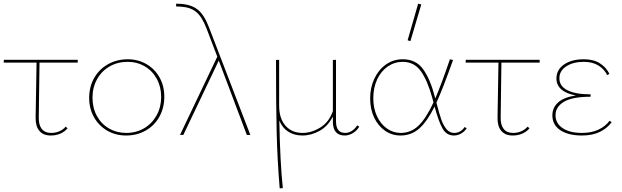

<svg xmlns="http://www.w3.org/2000/svg" viewBox="-20 -731 3367 1040"><path d="M190 -95Q189 -55 206 -33Q223 -11 258 -11Q280 -11 300.5 -19.5Q321 -28 336 -45L346 -36Q330 -17 306.5 -7Q283 3 255 3Q214 3 193 -22.5Q172 -48 173 -94L178 -392H0L1 -407H401V-392H194Z M463 -201Q463 -261 490 -308.5Q517 -356 565 -383Q613 -410 672 -410Q728 -410 773.5 -383.5Q819 -357 844.5 -311Q870 -265 870 -207Q870 -147 843.5 -99Q817 -51 769.5 -24Q722 3 663 3Q606 3 560.5 -23.5Q515 -50 489 -96.5Q463 -143 463 -201ZM853 -206Q853 -260 829.5 -303.5Q806 -347 764.5 -371.5Q723 -396 671 -396Q617 -396 573.5 -371Q530 -346 505.5 -301.5Q481 -257 481 -202Q481 -147 504.5 -103.5Q528 -60 570 -35.5Q612 -11 664 -11Q718 -11 761 -36.5Q804 -62 828.5 -106.5Q853 -151 853 -206Z M1317 0 1165 -403 973 0H955L1157 -424L1099 -576Q1074 -641 1042.5 -666.5Q1011 -692 959 -695L934 -696V-711L960 -710Q1017 -706 1051.5 -678.5Q1086 -651 1112 -583L1336 0Z M1926 -45Q1913 -23 1891.5 -10Q1870 3 1847 3Q1783 3 1783 -73V-100Q1757 -48 1711.5 -22.5Q1666 3 1618 3Q1575 3 1542.5 -17Q1510 -37 1493 -78Q1497 147 1512 288L1495 289Q1482 134 1478.5 -20Q1475 -174 1475 -406L1492 -407V-159Q1492 -89 1526.5 -50Q1561 -11 1619 -11Q1667 -11 1714.5 -40Q1762 -69 1783 -129V-406L1800 -407V-74Q1800 -11 1850 -11Q1868 -11 1885 -21.5Q1902 -32 1915 -52Z M2203 -508 2188 -513 2245 -711 2262 -707ZM2508 -36Q2496 -18 2477.5 -7.5Q2459 3 2439 3Q2398 3 2376.5 -36Q2355 -75 2334 -154Q2294 -73 2251 -35Q2208 3 2149 3Q2103 3 2065.5 -23Q2028 -49 2006.5 -94.5Q1985 -140 1985 -198Q1985 -257 2008 -305.5Q2031 -354 2071 -382Q2111 -410 2162 -410Q2233 -410 2272 -356Q2311 -302 2336 -204L2338 -198Q2373 -280 2417 -410L2434 -406Q2377 -246 2344 -175Q2359 -116 2370 -84.5Q2381 -53 2398 -32Q2415 -11 2440 -11Q2475 -11 2497 -43ZM2328 -176 2322 -199Q2296 -294 2260 -345Q2224 -396 2161 -396Q2117 -396 2080.5 -371Q2044 -346 2023 -301Q2002 -256 2002 -199Q2002 -145 2021.5 -102.5Q2041 -60 2075 -35.5Q2109 -11 2151 -11Q2205 -11 2246 -49.5Q2287 -88 2328 -176Z M2692 -95Q2691 -55 2708 -33Q2725 -11 2760 -11Q2782 -11 2802.5 -19.5Q2823 -28 2838 -45L2848 -36Q2832 -17 2808.5 -7Q2785 3 2757 3Q2716 3 2695 -22.5Q2674 -48 2675 -94L2680 -392H2502L2503 -407H2903V-392H2696Z M3293 -69Q3270 -37 3230 -17Q3190 3 3132 3Q3059 3 3015.5 -25.5Q2972 -54 2972 -106Q2972 -148 3003 -176Q3034 -204 3099 -214Q3048 -223 3021 -246.5Q2994 -270 2994 -306Q2994 -353 3035 -381.5Q3076 -410 3142 -410Q3195 -410 3229.5 -388Q3264 -366 3281 -331L3269 -324Q3253 -357 3221 -376.5Q3189 -396 3142 -396Q3084 -396 3047 -371.5Q3010 -347 3010 -307Q3010 -264 3054 -242Q3098 -220 3179 -220V-207Q3080 -207 3034.5 -179.5Q2989 -152 2989 -107Q2989 -63 3027.5 -37Q3066 -11 3132 -11Q3184 -11 3222 -29Q3260 -47 3282 -77Z"/></svg>

Font: Ysabeau Infant Thin
Style: Regular
Weight: 200
Designer: Christian Thalmann (Catharsis Fonts)
Version: Version 0.003